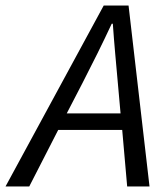

<svg xmlns="http://www.w3.org/2000/svg" viewBox="-73 -676 603 696"><path d="M388 0H469L393 -656H303L-53 0H33L138 -205H370ZM169 -265 227 -377C264 -449 297 -515 332 -590H336C341 -516 348 -446 354 -377L364 -265Z"/></svg>

Font: Cambridge Sans Italic
Style: Regular
Weight: 400
Italic angle: -11°
Version: Version 2.000;PS 002.000;hotconv 1.0.88;makeotf.lib2.5.64775